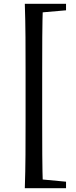

<svg xmlns="http://www.w3.org/2000/svg" viewBox="-20 -810 400 1006"><path d="M110 176Q113 90 113.5 2Q114 -86 114 -175V-440Q114 -527 113.5 -615Q113 -703 110 -790H205Q202 -704 201.5 -616Q201 -528 201 -440V-175Q201 -88 201.5 0.5Q202 89 205 176ZM157 176V128H177L326 142V176ZM157 -743V-790H326V-756L177 -743Z"/></svg>

Font: Noto Serif TC SemiBold
Style: Regular
Weight: 600
Version: Version 2.002-H1;hotconv 1.1.0;makeotfexe 2.6.0